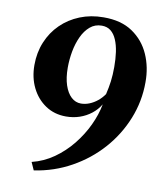

<svg xmlns="http://www.w3.org/2000/svg" viewBox="-86 -820 766 914"><g transform="rotate(10 297.0 -363.0)"><path d="M139.5 24.5 122.5 -13.5Q179.5 -27.5 227.5 -61.2Q275.5 -95 312.8 -141.2Q350 -187.5 374.5 -239.5Q399 -291.5 408.5 -342.5Q392 -315 367 -295.5Q342 -276 311.2 -265.5Q280.5 -255 245.5 -255Q189 -255 146.2 -283.8Q103.5 -312.5 79.5 -361Q55.5 -409.5 55.5 -470.5Q55.5 -531 76.8 -582.2Q98 -633.5 136.5 -671.2Q175 -709 227.2 -730Q279.5 -751 341 -751Q426 -751.5 481.2 -714Q536.5 -676.5 563.8 -615Q591 -553.5 590.5 -481Q590.5 -388.5 556.5 -303.8Q522.5 -219 461.5 -150.2Q400.5 -81.5 318.2 -35.8Q236 10 139.5 24.5ZM305 -328Q325.5 -328 346 -336.2Q366.5 -344.5 384.5 -359.2Q402.5 -374 415.5 -393Q423.5 -426.5 427.5 -457.2Q431.5 -488 431.5 -527Q431.5 -565.5 426.8 -598.8Q422 -632 411.2 -657.2Q400.5 -682.5 383 -696.5Q365.5 -710.5 339.5 -710.5Q306.5 -710.5 282.8 -690.2Q259 -670 243.8 -637Q228.5 -604 221.2 -564.5Q214 -525 214 -486Q214 -436.5 225.8 -401.2Q237.5 -366 258 -347Q278.5 -328 305 -328Z"/></g></svg>

Font: Merriweather 96pt ExtraBold
Style: Italic
Weight: 800
Italic angle: -7.8°
Version: Version 2.101